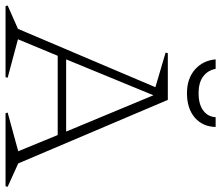

<svg xmlns="http://www.w3.org/2000/svg" viewBox="-106 -744 817 710"><g transform="rotate(90 303.0 -388.5)"><path d="M417 -776.9Q416 -729 382.6 -700Q349.1 -670.9 292 -670.9Q238.8 -670.9 205.1 -700Q171.4 -729 167 -776.9H202.1Q207.5 -748 230 -731Q252.4 -713.9 292 -713.9Q333.5 -713.9 356.4 -731.2Q379.4 -748.5 380.9 -776.9ZM-32.2 -7.8 54.2 -45.9 270 -554.2 142.1 -591.8 144 -600.1H316.9L551.8 -46.9L638.2 -7.8L636.2 0H366.2L363.8 -7.8L506.8 -46.9L446.8 -192.9H153.8L92.8 -45.9L234.9 -7.8L232.9 0H-29.8ZM167 -224.1H434.1L299.8 -546.9Z"/></g></svg>

Font: Halibut Thin
Style: Regular
Weight: 250
Designer: Matteo Maggi
Foundry: Collletttivo
Version: Version 3.080 | FøM Fix